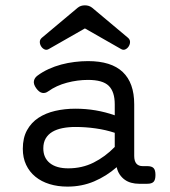

<svg xmlns="http://www.w3.org/2000/svg" viewBox="-20 -692 640 723"><path d="M534.7 -66.4Q551.3 -66.4 558.3 -59.1Q565.4 -51.8 565.4 -33.2Q565.4 -14.6 558.3 -7.3Q551.3 0 534.7 0H503.4Q488.3 0 474.6 -3.7Q460.9 -7.3 450 -15.1Q439 -22.9 430.9 -34.7Q422.9 -46.4 419.4 -62.5Q380.9 -28.8 334.5 -9Q288.1 10.7 233.9 10.7Q197.3 10.7 166.5 1.2Q135.7 -8.3 113.3 -26.6Q90.8 -44.9 78.4 -71.3Q65.9 -97.7 65.9 -131.8Q65.9 -172.9 81.8 -201.7Q97.7 -230.5 124.8 -248.3Q151.9 -266.1 187.7 -274.4Q223.6 -282.7 263.7 -282.7Q303.2 -282.7 340.3 -276.4Q377.4 -270 412.1 -257.8V-299.3Q412.1 -346.7 389.4 -368.9Q366.7 -391.1 311.5 -391.1Q272 -391.1 232.2 -380.6Q192.4 -370.1 161.6 -348.1Q150.4 -339.8 138.7 -342.3Q127 -344.7 116.2 -359.9Q105.5 -375 107.7 -387Q109.9 -398.9 121.1 -407.2Q140.1 -421.4 163.1 -431.9Q186 -442.4 210.7 -449Q235.4 -455.6 261 -458.7Q286.6 -461.9 311.5 -461.9Q398.9 -461.9 442.1 -420.9Q485.4 -379.9 485.4 -299.3V-105Q485.4 -66.4 517.6 -66.4ZM412.1 -191.9Q378.4 -203.1 340.3 -208.5Q302.2 -213.9 264.2 -213.9Q237.8 -213.9 215.6 -209.5Q193.4 -205.1 177.2 -195.6Q161.1 -186 152.1 -170.7Q143.1 -155.3 143.1 -133.3Q143.1 -97.7 167.7 -77.9Q192.4 -58.1 236.8 -58.1Q289.1 -58.1 332.5 -79.8Q376 -101.6 412.1 -138.7ZM163.6 -507.3Q155.3 -502.4 147.5 -506.1Q139.6 -509.8 134.8 -517.6Q129.9 -525.4 129.9 -534.2Q129.9 -543 137.7 -549.8L272.9 -663.1Q283.7 -671.9 299.8 -671.9Q315.4 -671.9 326.7 -663.1L461.9 -549.8Q469.7 -543 469.7 -534.2Q469.7 -525.4 464.8 -517.6Q460 -509.8 452.1 -506.1Q444.3 -502.4 436 -507.3L299.8 -585Z"/></svg>

Font: Courier Prime
Style: Regular
Weight: 400
Designer: Alan Dague-Greene
Foundry: Quote-Unquote Apps
Version: Version 1.203